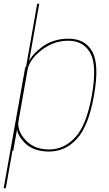

<svg xmlns="http://www.w3.org/2000/svg" viewBox="-58 -805 584 1025"><path d="M-38.5 200H-27L87.5 -447.5H77ZM2 0H12.5L30.5 -100L151.5 -785H140.5ZM203.5 4Q291.5 4 353.5 -64.8Q415.5 -133.5 444 -297Q473 -461 434.5 -529.8Q396 -598.5 307.5 -598.5Q223 -598.5 161 -550.2Q99 -502 91 -459L89 -432Q99 -487 163.5 -537.2Q228 -587.5 306.5 -587.5Q387.5 -587.5 424 -522Q460.5 -456.5 432.5 -297Q404.5 -138 344.2 -72.5Q284 -7 204 -7Q124.5 -7 78 -57.5Q31.5 -108 41 -163L33.5 -135.5Q26 -92.5 72.2 -44.2Q118.5 4 203.5 4Z"/></svg>

Font: Anybody UltraCondensed Thin Thin
Style: Italic
Weight: 250
Italic angle: -10°
Version: Version 1.111